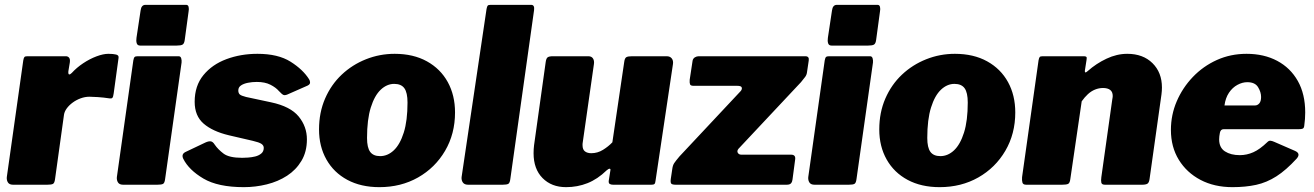

<svg xmlns="http://www.w3.org/2000/svg" viewBox="-20 -762 5422 792"><path d="M34 0Q19 0 13 -9Q7 -18 8 -31L76 -513Q78 -524 81 -527Q84 -530 93 -530H252Q260 -530 265 -524Q270 -518 268 -504L262 -468Q261 -456 265 -455Q269 -454 276 -461Q296 -483 323 -501Q350 -519 378 -529.5Q406 -540 427 -540Q447 -540 459 -537Q471 -534 469 -523L449 -377Q447 -362 443.5 -358.5Q440 -355 433 -356Q407 -360 383.5 -361.5Q360 -363 349 -363Q331 -363 313 -356.5Q295 -350 280 -339Q265 -328 255.5 -315Q246 -302 244 -289L207 -23Q205 -7 198.5 -3.5Q192 0 175 0H34Z M661 -23Q659 -7 652.5 -3.5Q646 0 629 0H488Q473 0 467 -9Q461 -18 462 -31L530 -513Q532 -524 535.5 -527Q539 -530 548 -530H717Q725 -530 727.5 -521.5Q730 -513 729 -504ZM742 -597Q740 -582 733 -578Q726 -574 709 -574H558Q547 -574 544 -583.5Q541 -593 543 -606L560 -719Q563 -742 580 -742H748Q756 -742 758 -733.5Q760 -725 758 -715Z M986 10Q879 10 819 -25.5Q759 -61 736 -107Q727 -126 745 -135L827 -174Q840 -180 849 -179Q858 -178 866 -165Q879 -146 902 -128.5Q925 -111 979 -111Q988 -111 1003 -112Q1018 -113 1032.5 -116.5Q1047 -120 1057.5 -128.5Q1068 -137 1068 -152Q1068 -162 1058.5 -168.5Q1049 -175 1023 -181L924 -204Q857 -220 820 -252Q783 -284 783 -342Q783 -408 819 -452Q855 -496 914 -518Q973 -540 1042 -540Q1127 -540 1178.5 -507.5Q1230 -475 1255 -435Q1259 -429 1259 -421.5Q1259 -414 1249 -409L1165 -372Q1155 -368 1149 -370.5Q1143 -373 1130 -387Q1118 -401 1095.5 -412.5Q1073 -424 1039 -424Q1020 -424 1002.5 -420.5Q985 -417 974 -409.5Q963 -402 963 -389Q963 -378 969 -372.5Q975 -367 995 -362L1098 -340Q1178 -323 1212 -281.5Q1246 -240 1246 -187Q1246 -136 1223.5 -98.5Q1201 -61 1164 -37Q1127 -13 1080.5 -1.5Q1034 10 986 10Z M1545 10Q1469 10 1413 -20Q1357 -50 1326.5 -104Q1296 -158 1296 -228Q1296 -298 1321 -355.5Q1346 -413 1389.5 -454Q1433 -495 1489.5 -517.5Q1546 -540 1608 -540Q1685 -540 1741 -509Q1797 -478 1827 -423.5Q1857 -369 1857 -298Q1857 -210 1816 -140Q1775 -70 1704.5 -30Q1634 10 1545 10ZM1548 -118Q1579 -118 1604.5 -142Q1630 -166 1645.5 -215Q1661 -264 1661 -339Q1661 -380 1648 -398Q1635 -416 1606 -416Q1576 -416 1550.5 -392Q1525 -368 1509.5 -318.5Q1494 -269 1494 -193Q1494 -153 1507 -135.5Q1520 -118 1548 -118Z M2085 -23Q2083 -7 2076.5 -3.5Q2070 0 2053 0H1911Q1896 0 1889.5 -9Q1883 -18 1884 -31L1987 -725Q1989 -736 1992 -739Q1995 -742 2004 -742H2171Q2186 -742 2183 -720Z M2315 10Q2255 10 2218 -27.5Q2181 -65 2181 -130Q2181 -138 2181.5 -147Q2182 -156 2183 -163L2231 -506Q2233 -521 2239 -525.5Q2245 -530 2261 -530H2407Q2420 -530 2426 -521Q2432 -512 2430 -498L2384 -176Q2383 -172 2383 -168.5Q2383 -165 2383 -163Q2383 -145 2393 -137.5Q2403 -130 2419 -130Q2445 -130 2467.5 -144Q2490 -158 2506 -175L2555 -507Q2557 -522 2563.5 -526Q2570 -530 2587 -530H2730Q2744 -530 2751 -521Q2758 -512 2756 -498L2684 -16Q2683 -6 2679.5 -3Q2676 0 2667 0H2509Q2501 0 2495.5 -3Q2490 -6 2491 -16L2498 -60Q2499 -66 2494.5 -66Q2490 -66 2482 -59Q2445 -23 2403.5 -6.5Q2362 10 2315 10Z M2768 0Q2753 0 2749 -4.5Q2745 -9 2747 -24L2753 -64Q2755 -80 2761 -89Q2767 -98 2783 -117L3036 -387Q3042 -395 3039.5 -401.5Q3037 -408 3021 -408H2841Q2829 -408 2826.5 -414Q2824 -420 2825 -433L2837 -512Q2839 -521 2846.5 -525.5Q2854 -530 2862 -530H3302Q3319 -530 3316 -512L3309 -465Q3308 -454 3301.5 -445Q3295 -436 3284 -423L3026 -148Q3019 -139 3023.5 -131.5Q3028 -124 3038 -124H3243Q3263 -124 3260 -104L3249 -21Q3248 -12 3243 -6Q3238 0 3225 0H2768Z M3513 -23Q3511 -7 3504.5 -3.5Q3498 0 3481 0H3340Q3325 0 3319 -9Q3313 -18 3314 -31L3382 -513Q3384 -524 3387.5 -527Q3391 -530 3400 -530H3569Q3577 -530 3579.5 -521.5Q3582 -513 3581 -504ZM3594 -597Q3592 -582 3585 -578Q3578 -574 3561 -574H3410Q3399 -574 3396 -583.5Q3393 -593 3395 -606L3412 -719Q3415 -742 3432 -742H3600Q3608 -742 3610 -733.5Q3612 -725 3610 -715Z M3856 10Q3780 10 3724 -20Q3668 -50 3637.5 -104Q3607 -158 3607 -228Q3607 -298 3632 -355.5Q3657 -413 3700.5 -454Q3744 -495 3800.5 -517.5Q3857 -540 3919 -540Q3996 -540 4052 -509Q4108 -478 4138 -423.5Q4168 -369 4168 -298Q4168 -210 4127 -140Q4086 -70 4015.5 -30Q3945 10 3856 10ZM3859 -118Q3890 -118 3915.5 -142Q3941 -166 3956.5 -215Q3972 -264 3972 -339Q3972 -380 3959 -398Q3946 -416 3917 -416Q3887 -416 3861.5 -392Q3836 -368 3820.5 -318.5Q3805 -269 3805 -193Q3805 -153 3818 -135.5Q3831 -118 3859 -118Z M4213 0Q4200 0 4197.5 -9Q4195 -18 4196 -31L4264 -513Q4266 -524 4269 -527Q4272 -530 4281 -530H4452Q4458 -530 4461 -527.5Q4464 -525 4462 -515L4455 -470Q4454 -457 4467 -469Q4502 -500 4544.5 -520Q4587 -540 4630 -540Q4695 -540 4734 -501.5Q4773 -463 4773 -401Q4773 -394 4772.5 -387Q4772 -380 4771 -372L4722 -24Q4720 -9 4713.5 -4.5Q4707 0 4691 0H4538Q4525 0 4523 -8.5Q4521 -17 4523 -31L4568 -351Q4569 -356 4569.5 -360Q4570 -364 4570 -366Q4570 -383 4559.5 -391Q4549 -399 4530 -399Q4513 -399 4497 -392.5Q4481 -386 4467.5 -373.5Q4454 -361 4442 -344L4395 -23Q4393 -7 4386 -3.5Q4379 0 4361 0H4213Z M5064 10Q4989 10 4932 -20Q4875 -50 4842.5 -103Q4810 -156 4810 -226Q4810 -288 4834 -344Q4858 -400 4900.5 -444.5Q4943 -489 4999.5 -514.5Q5056 -540 5122 -540Q5194 -540 5248.5 -511Q5303 -482 5333.5 -428Q5364 -374 5364 -298Q5364 -285 5363 -271Q5362 -257 5360 -243Q5359 -234 5354 -231.5Q5349 -229 5336 -229H5027Q5015 -229 5012 -214Q5009 -199 5009 -187Q5009 -153 5033 -137.5Q5057 -122 5094 -122Q5123 -122 5150 -134Q5177 -146 5208 -176Q5214 -182 5220.5 -181.5Q5227 -181 5236 -177L5321 -140Q5347 -129 5329 -108Q5285 -60 5245 -34.5Q5205 -9 5161.5 0.5Q5118 10 5064 10ZM5157 -327Q5167 -327 5174.5 -335.5Q5182 -344 5182 -362Q5182 -382 5169.5 -402.5Q5157 -423 5125 -423Q5105 -423 5084.5 -412Q5064 -401 5049.5 -379.5Q5035 -358 5031 -327Z"/></svg>

Font: Libre Franklin Black
Style: Italic
Weight: 900
Italic angle: -8°
Designer: Pablo Impallari, Rodrigo Fuenzalida, Nhung Nguyen
Foundry: Impallari Type
Version: Version 3.000